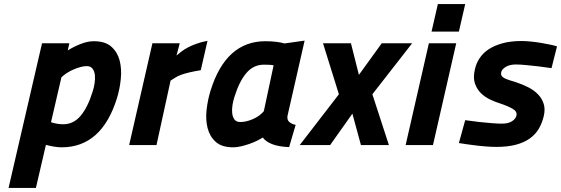

<svg xmlns="http://www.w3.org/2000/svg" viewBox="-20 -711 2750 941"><path d="M186 -499H320L312 -464Q343 -483 376.5 -496Q410 -509 440 -509Q496 -509 526 -482Q556 -455 566.5 -414Q577 -373 572 -323.5Q567 -274 553 -229Q478 11 282 11Q264 11 244 7.5Q224 4 205 -1L156 210H22ZM405 -387Q391 -387 374.5 -382.5Q358 -378 340.5 -370.5Q323 -363 307.5 -353Q292 -343 281 -332L230 -112Q245 -107 260.5 -104.5Q276 -102 290 -102Q341 -102 376 -144.5Q411 -187 434 -262Q440 -280 443.5 -302Q447 -324 445 -343Q443 -362 433.5 -374.5Q424 -387 405 -387Z M727 -499H861L845 -439Q856 -448 869.5 -458.5Q883 -469 901 -478.5Q919 -488 942.5 -496.5Q966 -505 997 -511L964 -367Q928 -361 905.5 -355.5Q883 -350 868 -344.5Q853 -339 841.5 -332Q830 -325 816 -316L747 0H613Z M1389 -143Q1386 -124 1397.5 -113.5Q1409 -103 1429 -99L1397 10Q1346 8 1314 -4.5Q1282 -17 1268 -37Q1257 -30 1240 -21.5Q1223 -13 1203 -6Q1183 1 1162 6Q1141 11 1123 11Q1067 11 1037.5 -15.5Q1008 -42 997.5 -83Q987 -124 992.5 -173Q998 -222 1012 -267Q1087 -509 1281 -509Q1310 -509 1334 -506Q1358 -503 1374 -498L1473 -512ZM1158 -113Q1187 -113 1220 -127.5Q1253 -142 1273 -166L1321 -391Q1312 -393 1297 -393.5Q1282 -394 1273 -394Q1222 -394 1187 -352.5Q1152 -311 1129 -236Q1123 -218 1119.5 -196.5Q1116 -175 1118 -156.5Q1120 -138 1129 -125.5Q1138 -113 1158 -113Z M1700 -499 1739 -344 1851 -499H2000L1805 -249L1886 0H1749L1707 -154L1598 0H1449L1641 -249L1563 -499Z M2082 -499H2216L2102 0H1968ZM2126 -691H2260L2229 -556H2095Z M2683 -377Q2650 -382 2617 -386Q2589 -389 2559 -392Q2529 -395 2509 -395Q2479 -395 2460 -384Q2441 -373 2437 -359Q2434 -348 2438 -340.5Q2442 -333 2452 -328Q2462 -323 2477 -318Q2492 -313 2512 -307Q2542 -297 2569.5 -283Q2597 -269 2616.5 -249Q2636 -229 2644.5 -202.5Q2653 -176 2645 -142Q2637 -108 2621 -80.5Q2605 -53 2577.5 -33Q2550 -13 2509.5 -2Q2469 9 2412 9Q2389 9 2358 6.5Q2327 4 2298 0Q2265 -4 2229 -10L2260 -122Q2297 -117 2330 -113Q2359 -110 2389 -107.5Q2419 -105 2439 -105Q2471 -105 2489 -116.5Q2507 -128 2511 -144Q2516 -164 2493 -177.5Q2470 -191 2431 -204Q2408 -211 2382.5 -223Q2357 -235 2337.5 -254Q2318 -273 2308 -301Q2298 -329 2307 -369Q2313 -399 2330 -425Q2347 -451 2375 -469.5Q2403 -488 2443 -499Q2483 -510 2536 -510Q2556 -510 2581 -507.5Q2606 -505 2630 -501Q2654 -497 2675.5 -492.5Q2697 -488 2710 -484Z"/></svg>

Font: Panefresco 999wt
Style: Italic
Weight: 900
Version: Version 1.001